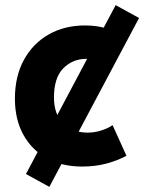

<svg xmlns="http://www.w3.org/2000/svg" viewBox="-20 -636 561 747"><path d="M38 -252Q38 -339 73 -403Q108 -467 169.5 -502Q231 -537 311 -537Q357 -537 396 -525Q435 -513 468 -495L414 -376Q395 -390 369 -398.5Q343 -407 315 -407Q263 -407 226.5 -370.5Q190 -334 190 -257Q190 -190 227 -155Q264 -120 321 -120Q347 -120 373 -128Q399 -136 418 -149L472 -30Q439 -12 395.5 0Q352 12 299 12Q221 12 162 -20.5Q103 -53 70.5 -112.5Q38 -172 38 -252ZM430 -616 521 -566 172 91 81 41Z"/></svg>

Font: Radio Canada
Style: Bold
Weight: 700
Designer: Charles Daoud, Etienne Aubert Bonn, Alexandre Saumier Demers, Jacques Le Bailly
Foundry: Radio-Canada
Version: Version 2.104; ttfautohint (v1.8.4.7-5d5b);gftools[0.9.28.de